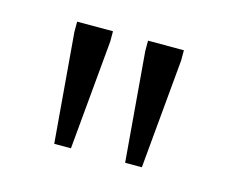

<svg xmlns="http://www.w3.org/2000/svg" viewBox="-48 -743 409 344"><g transform="rotate(15 156.5 -571.0)"><path d="M75 -460.5 58 -663.5V-682.5H124.5V-663.5L106 -460.5ZM206.5 -460.5 189.5 -663.5V-682.5H256V-663.5L237.5 -460.5Z"/></g></svg>

Font: Newsreader 14pt Light
Style: Regular
Weight: 300
Designer: Hugues Gentile
Foundry: Production Type
Version: Version 1.003